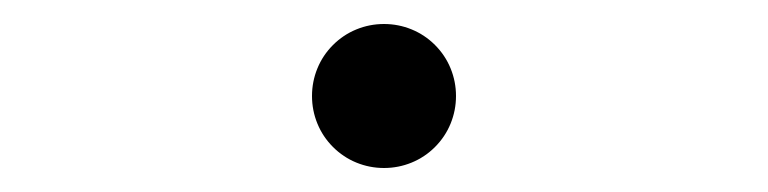

<svg xmlns="http://www.w3.org/2000/svg" viewBox="-20 -130 640 160"><path d="M240 -50Q240 -62 244.5 -73Q249 -84 257.5 -92.5Q266 -101 277 -105.5Q288 -110 300 -110Q312 -110 323 -105.5Q334 -101 342.5 -92.5Q351 -84 355.5 -73Q360 -62 360 -50Q360 -38 355.5 -27Q351 -16 342.5 -7.5Q334 1 323 5.5Q312 10 300 10Q288 10 277 5.5Q266 1 257.5 -7.5Q249 -16 244.5 -27Q240 -38 240 -50Z"/></svg>

Font: Maple Mono NL Thin
Style: Regular
Weight: 250
Monospace: yes
Designer: subframe7536
Version: Version 7.000